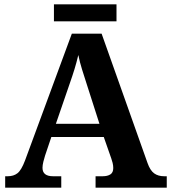

<svg xmlns="http://www.w3.org/2000/svg" viewBox="-20 -870 793 890"><path d="M4 0V-53H16Q43 -53 61 -67Q79 -81 96 -126L313 -714H451L664 -114Q676 -80 694.5 -66.5Q713 -53 741 -53H753V0H423V-53H456Q478 -53 491.5 -61.5Q505 -70 505 -91Q505 -103 502 -115Q499 -127 496 -135L461 -235H218L189 -149Q185 -137 181 -120.5Q177 -104 177 -92Q177 -53 226 -53H264V0ZM239 -296H441L382 -480Q371 -514 360.5 -547.5Q350 -581 343 -615Q335 -581 325.5 -550Q316 -519 304 -485ZM230 -771V-850H520V-771Z"/></svg>

Font: Noto Serif
Style: Bold
Weight: 700
Designer: Monotype Design Team
Foundry: Monotype Imaging Inc.
Version: Version 2.014